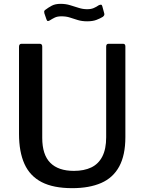

<svg xmlns="http://www.w3.org/2000/svg" viewBox="-20 -970 753 1000"><path d="M633 -256Q633 -162 601 -103Q569 -44 507 -17Q445 10 356 10Q258 10 197 -21.5Q136 -53 107.5 -116Q79 -179 79 -273V-726Q79 -742 92 -742H187Q200 -742 200 -727V-252Q200 -164 242 -122Q284 -80 365 -80Q418 -80 455.5 -98Q493 -116 513 -155Q533 -194 533 -255V-727Q533 -742 545 -742H621Q633 -742 633 -728V-256ZM515 -882Q502 -874 482.5 -866.5Q463 -859 434 -859Q407 -859 385.5 -865.5Q364 -872 344.5 -878.5Q325 -885 300 -885Q279 -885 265.5 -878.5Q252 -872 238 -863Q232 -860 228.5 -860.5Q225 -861 222 -869L211 -901Q210 -906 210 -910Q210 -914 215 -918Q232 -931 250 -940.5Q268 -950 296 -950Q322 -950 345 -943Q368 -936 390 -929Q412 -922 434 -922Q454 -922 468 -928Q482 -934 495 -943Q502 -946 506.5 -945.5Q511 -945 513 -937L523 -900Q526 -890 515 -882Z"/></svg>

Font: Libre Franklin Medium
Style: Regular
Weight: 500
Designer: Pablo Impallari, Rodrigo Fuenzalida, Nhung Nguyen
Foundry: Impallari Type
Version: Version 3.000